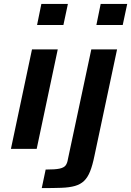

<svg xmlns="http://www.w3.org/2000/svg" viewBox="-20 -763 672 984"><path d="M170 -635 192 -743H328L305 -635ZM36 0 144 -510H276L168 0ZM474 -635 496 -743H632L609 -635ZM194 201 214 106Q264 106 286 101Q308 96 316.5 84.5Q325 73 328 53L448 -510H580L464 36Q454 85 441.5 116Q429 147 410.5 164.5Q392 182 364 190Q336 198 294.5 199.5Q253 201 194 201Z"/></svg>

Font: Saira Expanded SemiBold
Style: Italic
Weight: 600
Width: 7
Italic angle: -12°
Designer: Hector Gatti with collaboration of the Omnibus-Type team
Foundry: Omnibus-Type
Version: Version 1.101